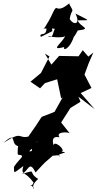

<svg xmlns="http://www.w3.org/2000/svg" viewBox="-64 -841 563 1102"><path d="M220 -517 171 -422 111 -372 166 -334 194 -364 264 -386 287 -276 296 -283 249 -199 175 -170 143 -121 93 -49 57 -23C78 -43 151 35 104 27C179 -52 145 -53 143 13C162 -47 119 -86 127 -65C27 -30 80 -102 -44 -21C43 -99 -16 1 54 -1C38 -44 35 42 39 47C90 51 47 67 16 117C19 155 7 159 70 112C54 170 78 135 129 208C99 245 156 222 110 221C165 255 87 248 155 186C88 145 159 129 56 159C100 147 102 72 140 149C214 69 177 108 244 48C226 61 278 41 281 57C241 43 352 33 289 30C319 22 237 -49 243 2C248 -5 217 -65 278 -53C253 -85 324 -85 336 -76L287 -138L340 -221L398 -257L386 -286L479 -215L399 -307L461 -336L421 -413L445 -478L472 -540L443 -516L411 -553L387 -518L275 -520L231 -470L194 -533ZM252 -675C242 -671 241 -606 210 -636C220 -629 288 -621 310 -633C287 -588 220 -549 305 -571C293 -548 340 -554 365 -647C344 -593 396 -690 382 -666C469 -676 395 -685 382 -724C445 -728 469 -713 369 -763C401 -700 359 -694 336 -732C346 -795 366 -763 335 -815C341 -840 297 -774 258 -796C239 -780 244 -765 202 -698C183 -660 168 -681 203 -677C201 -626 159 -660 170 -629L236 -662L235 -678Z"/></svg>

Font: Hussar Lance
Style: ExBdObl
Weight: 700
Foundry: Cannot Into Space Fonts, PlusOne Fonts
Version: Version 2.270